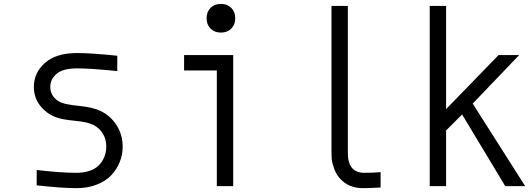

<svg xmlns="http://www.w3.org/2000/svg" viewBox="-20 -947 2707 977"><path d="M369.1 10.4Q294.3 10.4 166.7 -3.9V-82Q288.4 -67.7 369.1 -67.7Q404.3 -67.7 431.6 -76.5Q459 -85.3 475.6 -99.3Q492.2 -113.3 502.6 -131.5Q513 -149.7 516.9 -166.7Q520.8 -183.6 520.8 -200.5Q520.8 -238.9 502.9 -267.6Q485 -296.2 455.7 -311.2Q427.1 -326.2 360.7 -332.4Q294.3 -338.5 261.7 -351.6Q216.1 -369.1 184.2 -409.5Q152.3 -449.9 152.3 -505.2Q152.3 -577.5 209.3 -627.3Q266.3 -677.1 372.4 -677.1Q444.7 -677.1 576.8 -663.4V-585.3Q443.4 -599 372.4 -599Q300.1 -599 267.9 -571.3Q235.7 -543.6 235.7 -505.2Q235.7 -475.9 252 -455.1Q268.2 -434.2 293 -424.5Q317.7 -414.7 387.4 -407.6Q457 -400.4 496.1 -380.2Q544.3 -355.5 574.2 -308.3Q604.2 -261.1 604.2 -200.5Q604.2 -159.5 589.2 -122.4Q574.2 -85.3 546.2 -55.3Q518.2 -25.4 472.3 -7.5Q426.4 10.4 369.1 10.4Z M1051.4 -906.9Q1071.6 -927.1 1104.2 -927.1Q1136.7 -927.1 1156.9 -906.9Q1177.1 -886.7 1177.1 -854.2Q1177.1 -821.6 1156.9 -801.4Q1136.7 -781.2 1104.2 -781.2Q1071.6 -781.2 1051.4 -801.4Q1031.2 -821.6 1031.2 -854.2Q1031.2 -886.7 1051.4 -906.9ZM1083.3 0V-588.5H916.7V-666.7H1166.7V0Z M1916.7 7.2Q1854.8 10.4 1826.8 10.4Q1757.2 10.4 1714.2 -33.9Q1692.1 -56.6 1681 -86.9Q1669.9 -117.2 1668.3 -135.1Q1666.7 -153 1666.7 -181.6V-916.7H1750V-181.6Q1750 -161.5 1750.7 -150.4Q1751.3 -139.3 1755.5 -123.7Q1759.8 -108.1 1768.2 -96.4Q1789.7 -67.7 1833.3 -67.7Q1877.6 -67.7 1916.7 -71Z M2250 0H2166.7V-916.7H2250V-391.9L2516.9 -666.7H2621.7L2385.4 -419.9L2652.3 0H2550.8L2331.4 -364.6L2250 -283.2Z"/></svg>

Font: TypoPRO Monoid
Style: Regular
Weight: 400
Width: 4
Monospace: yes
Designer: Andreas Larsen (@larsenwork)
Version: Version 0.61